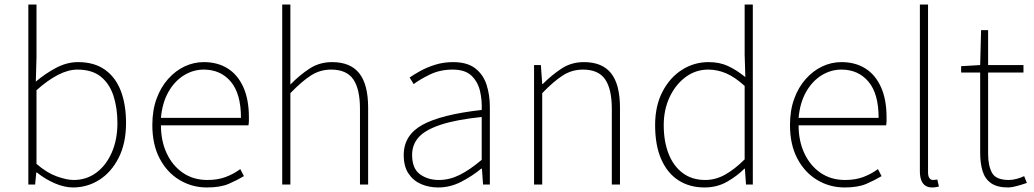

<svg xmlns="http://www.w3.org/2000/svg" viewBox="-20 -814 4561 847"><path d="M302 13Q265 13 222.5 -5Q180 -23 143 -53H140L135 0H105V-794H141V-560L138 -454Q179 -489 227 -514.5Q275 -540 324 -540Q396 -540 443 -506.5Q490 -473 513 -413Q536 -353 536 -271Q536 -182 503.5 -118Q471 -54 418 -20.5Q365 13 302 13ZM305 -20Q361 -20 404.5 -52Q448 -84 473 -141Q498 -198 498 -271Q498 -338 480.5 -391.5Q463 -445 424.5 -476Q386 -507 321 -507Q281 -507 235.5 -483.5Q190 -460 141 -416V-91Q186 -52 230 -36Q274 -20 305 -20Z M893 13Q827 13 772 -20Q717 -53 684.5 -114.5Q652 -176 652 -262Q652 -327 670.5 -378Q689 -429 721.5 -465.5Q754 -502 794.5 -521Q835 -540 879 -540Q940 -540 984.5 -512Q1029 -484 1053.5 -429.5Q1078 -375 1078 -297Q1078 -289 1078 -280.5Q1078 -272 1076 -261H690Q690 -192 715.5 -137.5Q741 -83 787 -51.5Q833 -20 895 -20Q940 -20 975 -33Q1010 -46 1040 -68L1056 -37Q1026 -19 989 -3Q952 13 893 13ZM690 -294H1043Q1043 -401 998 -454Q953 -507 879 -507Q832 -507 791 -481.5Q750 -456 723 -408.5Q696 -361 690 -294Z M1225 0V-794H1261V-560V-441Q1303 -484 1346.5 -512Q1390 -540 1445 -540Q1526 -540 1565 -490.5Q1604 -441 1604 -339V0H1568V-334Q1568 -421 1538.5 -464Q1509 -507 1441 -507Q1392 -507 1351.5 -481Q1311 -455 1261 -403V0Z M1913 13Q1872 13 1837.5 -2Q1803 -17 1782 -48.5Q1761 -80 1761 -130Q1761 -218 1844 -263.5Q1927 -309 2105 -329Q2107 -372 2097.5 -412.5Q2088 -453 2060 -480Q2032 -507 1977 -507Q1921 -507 1876 -485Q1831 -463 1805 -443L1787 -472Q1804 -484 1832.5 -500Q1861 -516 1898.5 -528Q1936 -540 1979 -540Q2041 -540 2076.5 -512.5Q2112 -485 2126.5 -440Q2141 -395 2141 -341V0H2111L2106 -70H2103Q2063 -37 2014.5 -12Q1966 13 1913 13ZM1916 -20Q1963 -20 2008 -42.5Q2053 -65 2105 -109V-298Q1991 -286 1923.5 -263.5Q1856 -241 1827 -208.5Q1798 -176 1798 -131Q1798 -70 1833 -45Q1868 -20 1916 -20Z M2336 0V-527H2366L2372 -443H2374Q2415 -484 2458 -512Q2501 -540 2556 -540Q2637 -540 2676 -490.5Q2715 -441 2715 -339V0H2679V-334Q2679 -421 2649.5 -464Q2620 -507 2552 -507Q2503 -507 2462.5 -481Q2422 -455 2372 -403V0Z M3088 13Q3022 13 2973 -18.5Q2924 -50 2897 -111.5Q2870 -173 2870 -262Q2870 -347 2902.5 -409.5Q2935 -472 2988.5 -506Q3042 -540 3106 -540Q3154 -540 3191 -523Q3228 -506 3268 -474L3265 -573V-794H3301V0H3271L3266 -70H3264Q3231 -37 3187 -12Q3143 13 3088 13ZM3091 -20Q3137 -20 3179.5 -44Q3222 -68 3265 -111V-435Q3222 -474 3183.5 -490.5Q3145 -507 3104 -507Q3049 -507 3004.5 -474Q2960 -441 2934 -385.5Q2908 -330 2908 -262Q2908 -190 2929.5 -135.5Q2951 -81 2992 -50.5Q3033 -20 3091 -20Z M3706 13Q3640 13 3585 -20Q3530 -53 3497.5 -114.5Q3465 -176 3465 -262Q3465 -327 3483.5 -378Q3502 -429 3534.5 -465.5Q3567 -502 3607.5 -521Q3648 -540 3692 -540Q3753 -540 3797.5 -512Q3842 -484 3866.5 -429.5Q3891 -375 3891 -297Q3891 -289 3891 -280.5Q3891 -272 3889 -261H3503Q3503 -192 3528.5 -137.5Q3554 -83 3600 -51.5Q3646 -20 3708 -20Q3753 -20 3788 -33Q3823 -46 3853 -68L3869 -37Q3839 -19 3802 -3Q3765 13 3706 13ZM3503 -294H3856Q3856 -401 3811 -454Q3766 -507 3692 -507Q3645 -507 3604 -481.5Q3563 -456 3536 -408.5Q3509 -361 3503 -294Z M4092 13Q4075 13 4063 5.5Q4051 -2 4044.5 -18Q4038 -34 4038 -59V-794H4074V-53Q4074 -37 4080 -28.5Q4086 -20 4096 -20Q4099 -20 4103 -20.5Q4107 -21 4115 -22L4122 9Q4115 10 4109 11.5Q4103 13 4092 13Z M4428 13Q4379 13 4352 -6Q4325 -25 4314.5 -59.5Q4304 -94 4304 -140V-494H4220V-522L4304 -527L4308 -681H4339V-527H4495V-494H4339V-135Q4339 -84 4356 -52Q4373 -20 4431 -20Q4446 -20 4465 -25Q4484 -30 4498 -37L4510 -7Q4487 1 4464.5 7Q4442 13 4428 13Z"/></svg>

Font: Shanggu Sans SC VF
Style: Regular
Weight: 250
Designer: GuiWonder
Version: Version 1.021